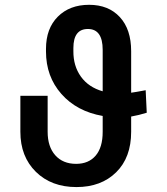

<svg xmlns="http://www.w3.org/2000/svg" viewBox="-20 -757 684 787"><path d="M577.1 -387.2 581.5 -294.9Q548.8 -284.7 517.6 -279.3V-216.8Q517.6 -111.3 456.1 -50.8Q394.5 9.8 293.5 9.8Q190.4 9.8 127 -52.7Q63.5 -115.2 63.5 -216.8V-364.3H175.3V-216.8Q175.3 -155.8 206.5 -120.6Q237.8 -85.4 292 -85.4Q343.3 -85.4 372.1 -119.1Q400.9 -152.8 400.9 -216.8V-281.7Q294.9 -300.3 231.7 -371.8Q168.5 -443.4 168.5 -545.9V-556.6Q168.5 -640.1 217 -688.7Q265.6 -737.3 345.2 -737.3Q424.8 -737.3 471.2 -687Q517.6 -636.7 517.6 -547.4V-377Q533.2 -378.9 577.1 -387.2ZM400.9 -382.8V-552.7Q400.9 -638.2 340.3 -638.2Q280.8 -638.2 280.8 -560.1V-547.4Q280.3 -486.8 311.5 -443.1Q342.8 -399.4 400.9 -382.8Z"/></svg>

Font: Karasuma Gothic
Style: Regular
Weight: 500
Designer: Rasmus Andersson / Ryoko Nishizuka
Foundry: Genbu
Version: Version 1.00